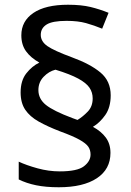

<svg xmlns="http://www.w3.org/2000/svg" viewBox="-20 -785 553 810"><path d="M67 -395Q67 -445 91 -475.5Q115 -506 146 -521Q110 -541 90 -568.5Q70 -596 70 -636Q70 -696 121 -730.5Q172 -765 267 -765Q323 -765 362 -755.5Q401 -746 438 -731L411 -664Q377 -678 343 -687.5Q309 -697 261 -697Q201 -697 176.5 -681.5Q152 -666 152 -638Q152 -610 180 -590.5Q208 -571 284 -543Q361 -515 404 -479Q447 -443 447 -383Q447 -332 424 -299.5Q401 -267 372 -250Q407 -231 426.5 -204.5Q446 -178 446 -140Q446 -71 388.5 -33Q331 5 228 5Q173 5 132 -3.5Q91 -12 59 -28V-103Q91 -88 138 -75Q185 -62 232 -62Q306 -62 334 -83.5Q362 -105 362 -133Q362 -152 352.5 -166Q343 -180 315.5 -195.5Q288 -211 233 -231Q181 -251 143.5 -272Q106 -293 86.5 -322Q67 -351 67 -395ZM142 -405Q142 -368 173.5 -342.5Q205 -317 285 -287L307 -279Q330 -293 350.5 -314.5Q371 -336 371 -370Q371 -395 357.5 -415Q344 -435 310 -453.5Q276 -472 214 -491Q186 -484 164 -461Q142 -438 142 -405Z"/></svg>

Font: Noto Sans Limbu
Style: Regular
Weight: 400
Designer: Monotype Design Team
Foundry: Monotype Imaging Inc.
Version: Version 2.004; ttfautohint (v1.8.4.7-5d5b)